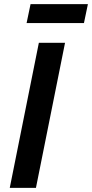

<svg xmlns="http://www.w3.org/2000/svg" viewBox="-20 -904 443 924"><path d="M108 -793H384L403 -884H127ZM27 0H153L293 -698H167Z"/></svg>

Font: Braiins Sans SemiBold
Style: Italic
Weight: 600
Italic angle: -11.31°
Designer: Mike Abbink, Paul van der Laan, Pieter van Rosmalen, Jiri Chlebus, Lubos Buracinsky
Foundry: Bold Monday, Sudetype
Version: Version 1.000;hotconv 1.0.109;makeotfexe 2.5.65596